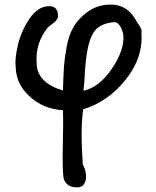

<svg xmlns="http://www.w3.org/2000/svg" viewBox="-20 -465 683 842"><path d="M49 -169Q44 -204 58 -265.5Q72 -327 109 -382.5Q146 -438 196 -438Q231 -438 234 -402Q236 -389 229 -379Q222 -369 208.5 -359.5Q195 -350 191 -345V-346Q133 -275 141 -186Q142 -103 256 -68Q258 -138 260.5 -173Q263 -208 272.5 -260.5Q282 -313 303.5 -348.5Q325 -384 359 -409Q404 -445 466 -445Q540 -445 578 -373Q581 -367 588 -357.5Q595 -348 598.5 -340Q602 -332 600 -323Q609 -213 531 -115.5Q453 -18 345 14Q332 97 343 256Q354 275 357 299.5Q360 324 348.5 342Q337 360 310 356Q272 355 259 318Q253 281 255.5 173Q258 65 256 18Q172 14 111.5 -40.5Q51 -95 49 -169ZM346 -67Q415 -82 470.5 -163.5Q526 -245 521 -311Q516 -339 504 -354.5Q492 -370 477 -368Q430 -362 405.5 -340.5Q381 -319 367.5 -264.5Q354 -210 350 -107Z"/></svg>

Font: Excalifont
Style: Regular
Weight: 400
Designer: Your Own Font Foundry (Virgil); Ján Filípek / DizajnDesign (Excalifont, modifications)
Foundry: Your Own Font Foundry (Virgil); Ján Filípek / DizajnDesign (Excalifont, modifications)
Version: Version 1.000;Glyphs 3.2 (3227)